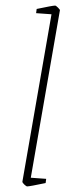

<svg xmlns="http://www.w3.org/2000/svg" viewBox="-20 -657 261 686"><path d="M60 -8 164 -606 109 -610 111 -625Q168 -637 177 -637Q180 -637 187.5 -629.5Q195 -622 194 -620L90 -22L145 -18L143 -3Q86 9 77 9Q74 9 67 2.5Q60 -4 60 -8Z"/></svg>

Font: Grenze Thin
Style: Italic
Weight: 250
Italic angle: -10°
Designer: Renata Polastri
Foundry: Omnibus-Type
Version: Version 1.002; ttfautohint (v1.8)